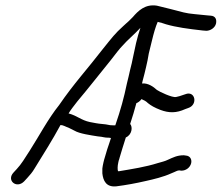

<svg xmlns="http://www.w3.org/2000/svg" viewBox="-20 -680 821 711"><path d="M69 -8 81 -21C90 -31 100 -42 108 -56C140 -108 175 -163 204 -217C214 -217 222 -211 234 -207L256 -196C274 -185 317 -179 342 -175C366 -173 363 -170 385 -170C386 -170 388 -169 391 -169C386 -152 381 -140 377 -127L369 -100C366 -92 365 -85 363 -78C361 -70 360 -63 359 -56V-55V-38C362 -11 373 14 411 10C449 5 482 -1 521 -10C548 -16 586 -25 614 -38C632 -45 636 -49 644 -49L651 -48H652C668 -48 684 -59 688 -76C691 -90 684 -103 668 -104L661 -105H660C636 -105 621 -97 601 -88C591 -83 578 -80 564 -76C520 -62 469 -54 421 -46H417C415 -52 415 -65 418 -78C419 -83 420 -88 422 -92V-93C429 -116 437 -144 446 -171C469 -181 472 -210 462 -221C470 -245 479 -275 485 -298C491 -300 499 -306 504 -313C513 -309 520 -306 528 -298C539 -289 553 -281 574 -273C606 -261 633 -261 666 -276L677 -280C714 -292 703 -346 666 -331L654 -327C649 -325 642 -323 633 -321H632C619 -317 569 -341 561 -347C549 -358 529 -373 506 -371L508 -380C513 -398 517 -415 521 -432C525 -449 528 -463 531 -482L543 -531C549 -556 556 -581 564 -599C574 -597 586 -593 595 -590C633 -579 677 -573 731 -567L744 -566C758 -566 776 -576 780 -593C783 -608 778 -621 760 -622L748 -623C715 -627 683 -628 660 -634C628 -642 596 -651 561 -659C517 -666 491 -639 472 -617L457 -602C452 -597 444 -591 436 -583C406 -556 395 -541 362 -500C305 -426 253 -370 199 -291C158 -240 124 -175 90 -122C72 -94 59 -72 42 -54L30 -41C3 -12 41 20 69 -8ZM266 -304C313 -360 342 -398 390 -457C410 -483 424 -501 432 -509C453 -533 477 -552 500 -577C494 -560 489 -541 484 -521L473 -470C470 -453 466 -438 462 -422C458 -406 455 -389 450 -371C439 -318 427 -274 407 -216H397C381 -216 383 -219 357 -221C343 -222 329 -225 313 -228C280 -235 267 -251 234 -260C243 -275 253 -287 266 -304Z"/></svg>

Font: Stray Cat
Style: BdCnObl
Weight: 700
Version: Version 1.0